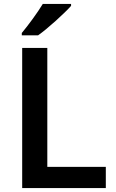

<svg xmlns="http://www.w3.org/2000/svg" viewBox="-20 -1051 590 978"><path d="M342 -1021V-1031H198C171 -986 122 -920 91 -883V-871H174C224 -906 309 -984 342 -1021ZM93 -93H519V-201H221V-807H93Z"/></svg>

Font: Noto Sans Kannada UI SemiBold
Style: Regular
Weight: 600
Designer: Jelle Bosma - Monotype Design Team
Foundry: Monotype Imaging Inc.
Version: Version 2.005